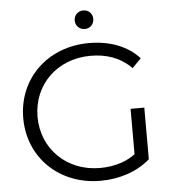

<svg xmlns="http://www.w3.org/2000/svg" viewBox="-59 -930 890 989"><g transform="rotate(-5 386.5 -435.0)"><path d="M408 -780C436 -780 456 -801 456 -828C456 -856 436 -876 408 -876C381 -876 360 -856 360 -828C360 -801 381 -780 408 -780ZM421 6C518 6 611 -24 678 -83V-350H607V-115C585 -99 562 -87 537 -78C502 -66 464 -60 424 -60C253 -60 126 -184 126 -350C126 -517 253 -640 425 -640C506 -640 577 -617 636 -558L682 -605C619 -673 529 -706 422 -706C209 -706 52 -555 52 -350C52 -145 209 6 421 6Z"/></g></svg>

Font: Montserrat Z
Style: Regular
Weight: 400
Designer: Julieta Ulanovsky
Foundry: Julieta Ulanovsky
Version: Version 8.000